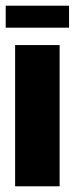

<svg xmlns="http://www.w3.org/2000/svg" viewBox="-28 -653 262 673"><path d="M25 0V-495H181V0ZM-8 -556V-633H214V-556Z"/></svg>

Font: Alumni Sans Thin Black
Style: Regular
Weight: 900
Version: Version 1.018